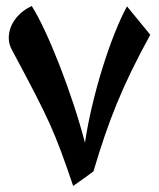

<svg xmlns="http://www.w3.org/2000/svg" viewBox="-20 -751 525 635"><path d="M222 -136C245 -152 267 -168 289 -184C338 -349 383 -465 477 -636L400 -730C345 -629 284 -434 261 -279C218 -444 137 -650 85 -731C39 -710 9 -669 9 -626C9 -612 12 -599 20 -585C144 -353 159 -321 222 -136Z"/></svg>

Font: Noto Naskh Arabic UI
Style: Bold
Weight: 700
Designer: Monotype Design Team, David Williams, Mohamad Dakak and Nizar Qandah
Foundry: Monotype Imaging Inc.
Version: Version 2.016